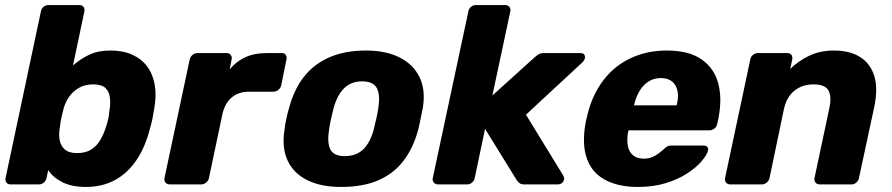

<svg xmlns="http://www.w3.org/2000/svg" viewBox="-20 -730 3532 760"><path d="M320 10Q264 10 226.5 -9Q189 -28 171 -57L164 -25Q162 -15 153.5 -7.5Q145 0 134 0H22Q11 0 5.5 -7.5Q0 -15 2 -25L142 -685Q144 -696 152.5 -703Q161 -710 172 -710H294Q305 -710 310.5 -703Q316 -696 314 -685L269 -471Q299 -497 333.5 -513.5Q368 -530 417 -530Q467 -530 503.5 -513.5Q540 -497 562.5 -467Q585 -437 592.5 -394Q600 -351 590 -297Q587 -278 583.5 -260.5Q580 -243 574 -223Q556 -150 521 -97.5Q486 -45 435.5 -17.5Q385 10 320 10ZM285 -124Q319 -124 341 -138Q363 -152 377 -176Q391 -200 400 -229Q405 -244 408.5 -260Q412 -276 413 -291Q418 -320 415 -344Q412 -368 397 -382Q382 -396 348 -396Q317 -396 293 -382.5Q269 -369 254 -347.5Q239 -326 232 -301Q227 -282 223 -264Q219 -246 217 -226Q212 -199 216 -176Q220 -153 236.5 -138.5Q253 -124 285 -124Z M652 0Q641 0 635 -7.5Q629 -15 631 -25L731 -495Q733 -505 742 -512.5Q751 -520 762 -520H877Q888 -520 893.5 -512.5Q899 -505 897 -495L889 -455Q913 -485 949 -502.5Q985 -520 1039 -520H1095Q1106 -520 1111 -513Q1116 -506 1114 -495L1093 -392Q1091 -382 1082 -374.5Q1073 -367 1062 -367H966Q924 -367 897.5 -344.5Q871 -322 861 -281L807 -25Q805 -15 796 -7.5Q787 0 776 0Z M1330 10Q1250 10 1196 -17Q1142 -44 1118.5 -94.5Q1095 -145 1106 -215Q1108 -235 1113.5 -260.5Q1119 -286 1125 -305Q1144 -376 1183 -426Q1222 -476 1283.5 -503Q1345 -530 1428 -530Q1507 -530 1561 -503Q1615 -476 1640 -426Q1665 -376 1654 -305Q1650 -286 1645 -260.5Q1640 -235 1635 -215Q1616 -145 1578 -94.5Q1540 -44 1479 -17Q1418 10 1330 10ZM1345 -112Q1390 -112 1418 -139Q1446 -166 1460 -220Q1464 -235 1469.5 -260Q1475 -285 1477 -300Q1486 -353 1472 -380.5Q1458 -408 1413 -408Q1370 -408 1342 -380.5Q1314 -353 1300 -300Q1296 -285 1290.5 -260Q1285 -235 1283 -220Q1274 -166 1287.5 -139Q1301 -112 1345 -112Z M1714 0Q1703 0 1697 -7.5Q1691 -15 1693 -25L1834 -685Q1836 -696 1844.5 -703Q1853 -710 1864 -710H1979Q1990 -710 1996 -703Q2002 -696 2000 -685L1929 -352L2096 -503Q2104 -510 2112 -515Q2120 -520 2134 -520H2277Q2294 -520 2295.5 -506.5Q2297 -493 2283 -481L2062 -276L2209 -36Q2217 -24 2210 -12Q2203 0 2187 0H2056Q2043 0 2036.5 -5Q2030 -10 2026 -16L1900 -220L1859 -25Q1857 -15 1848.5 -7.5Q1840 0 1829 0Z M2505 10Q2427 10 2374.5 -18.5Q2322 -47 2302.5 -104Q2283 -161 2298 -244Q2300 -251 2302 -262Q2304 -273 2306 -279Q2326 -358 2370 -414.5Q2414 -471 2478 -500.5Q2542 -530 2619 -530Q2707 -530 2757 -495Q2807 -460 2823 -400Q2839 -340 2824 -263L2819 -239Q2817 -228 2807.5 -221Q2798 -214 2788 -214H2468Q2468 -213 2467.5 -211Q2467 -209 2466 -207Q2461 -178 2465 -154Q2469 -130 2485 -116Q2501 -102 2528 -102Q2548 -102 2562.5 -108.5Q2577 -115 2588 -123.5Q2599 -132 2606 -138Q2617 -149 2623 -151.5Q2629 -154 2641 -154H2765Q2775 -154 2780 -148Q2785 -142 2782 -132Q2777 -115 2756.5 -91Q2736 -67 2700 -43.5Q2664 -20 2615 -5Q2566 10 2505 10ZM2489 -313H2658L2659 -315Q2667 -348 2661.5 -371.5Q2656 -395 2639.5 -408Q2623 -421 2596 -421Q2569 -421 2548 -408Q2527 -395 2512.5 -371.5Q2498 -348 2490 -315Z M2871 0Q2860 0 2854 -7.5Q2848 -15 2850 -25L2950 -495Q2952 -506 2961 -513Q2970 -520 2981 -520H3096Q3107 -520 3112.5 -513Q3118 -506 3116 -495L3108 -457Q3139 -488 3182.5 -509Q3226 -530 3281 -530Q3344 -530 3385 -504Q3426 -478 3441 -428Q3456 -378 3440 -304L3380 -25Q3378 -15 3369.5 -7.5Q3361 0 3351 0H3225Q3214 0 3208 -7.5Q3202 -15 3204 -25L3262 -298Q3273 -347 3259.5 -371.5Q3246 -396 3200 -396Q3155 -396 3124 -370.5Q3093 -345 3083 -298L3026 -25Q3024 -15 3015 -7.5Q3006 0 2996 0Z"/></svg>

Font: Rubik
Style: Bold Italic
Weight: 700
Italic angle: -12°
Designer: Hubert and Fischer
Foundry: Hubert and Fischer
Version: Version 2.300;gftools[0.9.30]